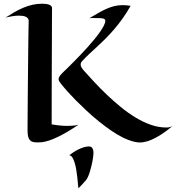

<svg xmlns="http://www.w3.org/2000/svg" viewBox="-20 -756 960 1045"><path d="M919.9 -70.8Q882.8 -39.6 854.2 -22Q825.7 -4.4 805.2 4.4Q781.7 14.6 764.2 17.1Q739.7 22.5 710.2 15.4Q680.7 8.3 648.2 -7.8Q615.7 -23.9 582 -47.4Q548.3 -70.8 515.6 -97.4Q482.9 -124 452.4 -152.3Q421.9 -180.7 396.2 -206.5Q370.6 -232.4 350.8 -254.2Q331.1 -275.9 319.8 -290Q310.1 -302.2 304.4 -310.3Q298.8 -318.4 298.8 -326.2Q298.8 -333.5 305.7 -343Q312.5 -352.5 329.1 -368.2Q337.9 -376.5 352.1 -390.4Q366.2 -404.3 383.5 -421.9Q400.9 -439.5 420.2 -459.7Q439.5 -480 458.3 -501Q477.1 -522 494.4 -543Q511.7 -564 524.7 -582.8Q537.6 -601.6 545.4 -616.9Q553.2 -632.3 553.2 -643.1Q553.2 -657.2 522.9 -657.2Q511.2 -657.2 500.5 -657.7Q491.2 -657.7 481.7 -658Q472.2 -658.2 466.8 -657.2Q492.2 -671.9 514.4 -684.8Q536.6 -697.8 557.9 -707.3Q579.1 -716.8 600.6 -722.4Q622.1 -728 646 -728Q656.7 -728 667.7 -727.3Q678.7 -726.6 690.9 -724.1Q668.5 -684.6 645.3 -652.6Q622.1 -620.6 598.9 -593.8Q575.7 -566.9 553 -544.4Q530.3 -522 508.3 -501.7Q486.3 -481.4 465.8 -462.4Q445.3 -443.4 426.8 -422.9Q418 -414.1 419.2 -401.9Q420.4 -389.6 437 -371.1Q462.9 -342.3 494.4 -308.3Q525.9 -274.4 561.8 -240.2Q597.7 -206.1 637 -173.8Q676.3 -141.6 717.3 -116.7Q758.3 -91.8 800.5 -76.9Q842.8 -62 884.8 -62Q906.7 -62 919.9 -70.8ZM407.2 -77.1Q378.4 -57.6 350.6 -41Q322.8 -24.4 297.1 -12Q271.5 0.5 248.8 8.3Q226.1 16.1 207 18.1Q188 19.5 173.3 18.8Q158.7 18.1 149.2 12Q139.6 5.9 134.8 -7.6Q129.9 -21 129.9 -44.9Q129.9 -57.1 130.1 -87.4Q130.4 -117.7 130.6 -159.4Q130.9 -201.2 131.3 -250.7Q131.8 -300.3 132.3 -351.1Q132.8 -401.9 133.3 -450.4Q133.8 -499 134.3 -538.6Q134.8 -578.1 135.3 -605.2Q135.7 -632.3 136.2 -640.1Q136.7 -648.9 132.6 -654.8Q128.4 -660.6 121.3 -664.3Q114.3 -668 104.5 -669.4Q94.7 -670.9 84 -670.9Q66.9 -670.9 47.1 -667.7Q27.3 -664.6 9.8 -660.2Q34.2 -675.8 58.3 -689.7Q82.5 -703.6 106.9 -713.9Q131.3 -724.1 156.7 -730Q182.1 -735.8 209 -735.8Q219.7 -735.8 229.5 -734.6Q239.3 -733.4 246.8 -730.7Q254.4 -728 258.8 -723.4Q263.2 -718.8 263.2 -711.9Q263.2 -693.4 262.7 -620.1Q262.7 -588.9 262.5 -542.5Q262.2 -496.1 262 -430.4Q261.7 -364.7 261.5 -278.1Q261.2 -191.4 261.2 -79.1Q286.6 -74.7 307.9 -72.8Q329.1 -70.8 346.2 -70.8Q361.3 -70.8 372.6 -71.8Q383.8 -72.8 391.6 -73.7Q400.4 -75.2 407.2 -77.1ZM488.8 76.7Q488.8 84 487.3 96.2Q485.8 108.4 482.9 123Q480 137.7 476.1 153.6Q472.2 169.4 467.5 183.6Q462.9 197.8 457.5 209Q452.1 220.2 446.8 226.1Q437 237.3 427.2 247.8Q417.5 258.3 406.7 269Q405.8 263.7 404.5 248Q403.3 232.4 401.1 212.4Q398.9 192.4 395.5 170.7Q392.1 148.9 386.7 130.9Q381.3 112.8 374 101.1Q366.7 89.4 356.9 89.8Q365.7 82 378.7 73.5Q391.6 64.9 406 57.6Q420.4 50.3 435.5 45.7Q450.7 41 464.8 41Q473.1 41 477.8 44.9Q482.4 48.8 484.9 54.4Q487.3 60.1 488 66.2Q488.8 72.3 488.8 76.7Z"/></svg>

Font: Eagle Lake
Style: Regular
Weight: 400
Designer: Astigmatic (AOETI)
Foundry: Astigmatic (AOETI)
Version: Version 1.000